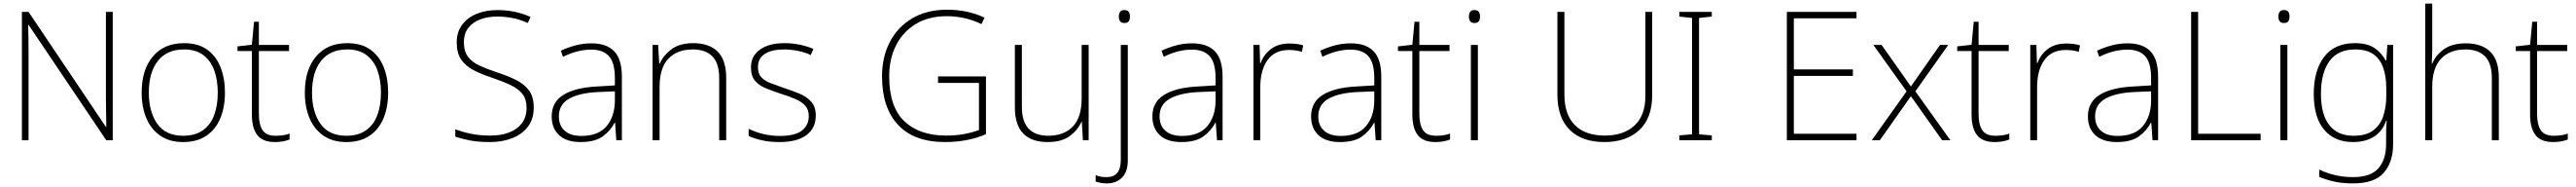

<svg xmlns="http://www.w3.org/2000/svg" viewBox="-20 -780 14350 1040"><path d="M608 0H572L139 -642H137Q138 -601 138.5 -562.5Q139 -524 139 -481V0H102V-714H139L570 -74H572Q572 -108 571 -151Q570 -194 570 -231V-714H608Z M1233 -265Q1233 -185 1207.5 -123Q1182 -61 1130 -25.5Q1078 10 1000 10Q925 10 873.5 -25Q822 -60 795.5 -122Q769 -184 769 -265Q769 -392 831.5 -466Q894 -540 1005 -540Q1084 -540 1134 -504Q1184 -468 1208.5 -406Q1233 -344 1233 -265ZM809 -265Q809 -158 856 -91.5Q903 -25 1000 -25Q1067 -25 1110 -55.5Q1153 -86 1173 -140Q1193 -194 1193 -265Q1193 -333 1174 -387Q1155 -441 1113.5 -473Q1072 -505 1005 -505Q910 -505 859.5 -441.5Q809 -378 809 -265Z M1515 -25Q1538 -25 1557.5 -28Q1577 -31 1593 -37V-4Q1577 2 1557 6Q1537 10 1512 10Q1443 10 1413 -29Q1383 -68 1383 -143V-496H1303V-522L1383 -531L1395 -659H1422V-530H1590V-496H1422V-146Q1422 -87 1442.5 -56Q1463 -25 1515 -25Z M2142 -265Q2142 -185 2116.5 -123Q2091 -61 2039 -25.5Q1987 10 1909 10Q1834 10 1782.5 -25Q1731 -60 1704.5 -122Q1678 -184 1678 -265Q1678 -392 1740.5 -466Q1803 -540 1914 -540Q1993 -540 2043 -504Q2093 -468 2117.5 -406Q2142 -344 2142 -265ZM1718 -265Q1718 -158 1765 -91.5Q1812 -25 1909 -25Q1976 -25 2019 -55.5Q2062 -86 2082 -140Q2102 -194 2102 -265Q2102 -333 2083 -387Q2064 -441 2022.5 -473Q1981 -505 1914 -505Q1819 -505 1768.5 -441.5Q1718 -378 1718 -265Z M2953 -182Q2953 -118 2920.5 -75.5Q2888 -33 2833 -11.5Q2778 10 2710 10Q2643 10 2597.5 1Q2552 -8 2516 -20V-61Q2555 -46 2604 -36Q2653 -26 2713 -26Q2769 -26 2814 -42.5Q2859 -59 2886 -93.5Q2913 -128 2913 -181Q2913 -228 2890.5 -257Q2868 -286 2825 -306.5Q2782 -327 2720 -348Q2662 -367 2617.5 -390Q2573 -413 2548.5 -449Q2524 -485 2524 -544Q2524 -603 2554.5 -643Q2585 -683 2636 -703.5Q2687 -724 2751 -724Q2850 -724 2935 -686L2920 -652Q2876 -672 2833.5 -680Q2791 -688 2749 -688Q2698 -688 2656 -672.5Q2614 -657 2589 -625.5Q2564 -594 2564 -545Q2564 -494 2587 -464Q2610 -434 2650.5 -415.5Q2691 -397 2744 -379Q2807 -359 2854 -335.5Q2901 -312 2927 -276.5Q2953 -241 2953 -182Z M3274 -539Q3359 -539 3401.5 -494.5Q3444 -450 3444 -353V0H3413L3406 -98H3404Q3380 -52 3336.5 -21Q3293 10 3214 10Q3136 10 3094.5 -28Q3053 -66 3053 -133Q3053 -212 3118.5 -252.5Q3184 -293 3305 -299L3405 -305V-345Q3405 -431 3372 -467.5Q3339 -504 3273 -504Q3196 -504 3116 -464L3104 -498Q3142 -516 3185 -527.5Q3228 -539 3274 -539ZM3309 -268Q3207 -263 3150 -231Q3093 -199 3093 -133Q3093 -81 3126 -52.5Q3159 -24 3218 -24Q3312 -24 3358 -77.5Q3404 -131 3405 -219V-272Z M3842 -540Q3930 -540 3977.5 -493Q4025 -446 4025 -347V0H3986V-345Q3986 -428 3948 -466.5Q3910 -505 3839 -505Q3752 -505 3703 -453.5Q3654 -402 3654 -297V0H3615V-530H3646L3652 -426H3655Q3674 -471 3719.5 -505.5Q3765 -540 3842 -540Z M4524 -137Q4524 -68 4472.5 -29Q4421 10 4322 10Q4267 10 4223 0Q4179 -10 4150 -24V-64Q4188 -45 4232 -34.5Q4276 -24 4323 -24Q4409 -24 4447 -54Q4485 -84 4485 -135Q4485 -170 4465.5 -192Q4446 -214 4411 -229Q4376 -244 4331 -258Q4283 -274 4245 -289.5Q4207 -305 4185 -331.5Q4163 -358 4163 -406Q4163 -469 4213.5 -504.5Q4264 -540 4349 -540Q4396 -540 4437 -531Q4478 -522 4511 -508L4496 -474Q4467 -488 4427 -496.5Q4387 -505 4348 -505Q4279 -505 4240.5 -480.5Q4202 -456 4202 -407Q4202 -370 4221 -350Q4240 -330 4273 -317.5Q4306 -305 4349 -290Q4395 -275 4434.5 -258.5Q4474 -242 4499 -214Q4524 -186 4524 -137Z M5205 -355H5472V-34Q5422 -12 5364.5 -1Q5307 10 5244 10Q5072 10 4982.5 -85.5Q4893 -181 4893 -355Q4893 -462 4936 -545.5Q4979 -629 5060.5 -677.5Q5142 -726 5255 -726Q5313 -726 5365 -715Q5417 -704 5464 -682L5447 -646Q5399 -669 5350.5 -679.5Q5302 -690 5254 -690Q5154 -690 5082 -647Q5010 -604 4971.5 -528.5Q4933 -453 4933 -356Q4933 -186 5017 -106Q5101 -26 5250 -26Q5306 -26 5351 -34.5Q5396 -43 5433 -57V-319H5205Z M6044 -530V0H6012L6006 -103H6004Q5985 -58 5939.5 -24Q5894 10 5816 10Q5633 10 5633 -183V-530H5672V-187Q5672 -103 5710 -64Q5748 -25 5819 -25Q5906 -25 5955.5 -76Q6005 -127 6005 -232V-530Z M6212 -688Q6212 -704 6219 -714Q6226 -724 6242 -724Q6261 -724 6267.5 -714Q6274 -704 6274 -688Q6274 -672 6267.5 -662Q6261 -652 6242 -652Q6226 -652 6219 -662Q6212 -672 6212 -688ZM6147 240Q6127 240 6111 237Q6095 234 6083 230V194Q6098 201 6113.5 203Q6129 205 6145 205Q6223 205 6223 109V-530H6262V112Q6262 176 6229.5 208Q6197 240 6147 240Z M6620 -539Q6705 -539 6747.5 -494.5Q6790 -450 6790 -353V0H6759L6752 -98H6750Q6726 -52 6682.5 -21Q6639 10 6560 10Q6482 10 6440.5 -28Q6399 -66 6399 -133Q6399 -212 6464.5 -252.5Q6530 -293 6651 -299L6751 -305V-345Q6751 -431 6718 -467.5Q6685 -504 6619 -504Q6542 -504 6462 -464L6450 -498Q6488 -516 6531 -527.5Q6574 -539 6620 -539ZM6655 -268Q6553 -263 6496 -231Q6439 -199 6439 -133Q6439 -81 6472 -52.5Q6505 -24 6564 -24Q6658 -24 6704 -77.5Q6750 -131 6751 -219V-272Z M7162 -538Q7184 -538 7203 -535.5Q7222 -533 7239 -528L7232 -492Q7214 -497 7197.5 -499.5Q7181 -502 7160 -502Q7081 -502 7040.5 -446Q7000 -390 7000 -295V0H6962V-530H6996L6999 -429H7002Q7018 -475 7058.5 -506.5Q7099 -538 7162 -538Z M7504 -539Q7589 -539 7631.5 -494.5Q7674 -450 7674 -353V0H7643L7636 -98H7634Q7610 -52 7566.5 -21Q7523 10 7444 10Q7366 10 7324.5 -28Q7283 -66 7283 -133Q7283 -212 7348.5 -252.5Q7414 -293 7535 -299L7635 -305V-345Q7635 -431 7602 -467.5Q7569 -504 7503 -504Q7426 -504 7346 -464L7334 -498Q7372 -516 7415 -527.5Q7458 -539 7504 -539ZM7539 -268Q7437 -263 7380 -231Q7323 -199 7323 -133Q7323 -81 7356 -52.5Q7389 -24 7448 -24Q7542 -24 7588 -77.5Q7634 -131 7635 -219V-272Z M7979 -25Q8002 -25 8021.5 -28Q8041 -31 8057 -37V-4Q8041 2 8021 6Q8001 10 7976 10Q7907 10 7877 -29Q7847 -68 7847 -143V-496H7767V-522L7847 -531L7859 -659H7886V-530H8054V-496H7886V-146Q7886 -87 7906.5 -56Q7927 -25 7979 -25Z M8192 -724Q8211 -724 8217.5 -714Q8224 -704 8224 -688Q8224 -672 8217.5 -662Q8211 -652 8192 -652Q8176 -652 8169 -662Q8162 -672 8162 -688Q8162 -704 8169 -714Q8176 -724 8192 -724ZM8212 -530V0H8173V-530Z M9183 -252Q9183 -123 9111 -56.5Q9039 10 8917 10Q8792 10 8723.5 -58Q8655 -126 8655 -254V-714H8694V-255Q8694 -142 8752.5 -84Q8811 -26 8919 -26Q9024 -26 9084.5 -82Q9145 -138 9145 -246V-714H9183Z M9515 0H9334V-27L9405 -33V-680L9334 -688V-714H9515V-688L9444 -680V-33L9515 -27Z M10321 0H9933V-714H10321V-678H9972V-394H10301V-358H9972V-36H10321Z M10600 -272 10415 -530H10461L10624 -299L10786 -530H10832L10649 -272L10844 0H10798L10624 -245L10451 0H10406Z M11094 -25Q11117 -25 11136.5 -28Q11156 -31 11172 -37V-4Q11156 2 11136 6Q11116 10 11091 10Q11022 10 10992 -29Q10962 -68 10962 -143V-496H10882V-522L10962 -531L10974 -659H11001V-530H11169V-496H11001V-146Q11001 -87 11021.5 -56Q11042 -25 11094 -25Z M11489 -538Q11511 -538 11530 -535.5Q11549 -533 11566 -528L11559 -492Q11541 -497 11524.5 -499.5Q11508 -502 11487 -502Q11408 -502 11367.5 -446Q11327 -390 11327 -295V0H11289V-530H11323L11326 -429H11329Q11345 -475 11385.5 -506.5Q11426 -538 11489 -538Z M11831 -539Q11916 -539 11958.5 -494.5Q12001 -450 12001 -353V0H11970L11963 -98H11961Q11937 -52 11893.5 -21Q11850 10 11771 10Q11693 10 11651.5 -28Q11610 -66 11610 -133Q11610 -212 11675.5 -252.5Q11741 -293 11862 -299L11962 -305V-345Q11962 -431 11929 -467.5Q11896 -504 11830 -504Q11753 -504 11673 -464L11661 -498Q11699 -516 11742 -527.5Q11785 -539 11831 -539ZM11866 -268Q11764 -263 11707 -231Q11650 -199 11650 -133Q11650 -81 11683 -52.5Q11716 -24 11775 -24Q11869 -24 11915 -77.5Q11961 -131 11962 -219V-272Z M12185 0V-714H12224V-36H12572V0Z M12701 -724Q12720 -724 12726.5 -714Q12733 -704 12733 -688Q12733 -672 12726.5 -662Q12720 -652 12701 -652Q12685 -652 12678 -662Q12671 -672 12671 -688Q12671 -704 12678 -714Q12685 -724 12701 -724ZM12721 -530V0H12682V-530Z M13097 -540Q13166 -540 13206 -513Q13246 -486 13269 -443H13272L13278 -530H13310V22Q13310 121 13258.5 180.5Q13207 240 13086 240Q13026 240 12980.5 229.5Q12935 219 12899 204V163Q12935 181 12983 193Q13031 205 13087 205Q13186 205 13228.5 155.5Q13271 106 13271 23V-15Q13271 -40 13271.5 -61.5Q13272 -83 13274 -108H13271Q13251 -50 13203.5 -20Q13156 10 13086 10Q12984 10 12926 -58.5Q12868 -127 12868 -258Q12868 -388 12926 -464Q12984 -540 13097 -540ZM13099 -505Q13002 -505 12955 -439.5Q12908 -374 12908 -258Q12908 -144 12954.5 -84.5Q13001 -25 13089 -25Q13162 -25 13201.5 -56.5Q13241 -88 13256.5 -138.5Q13272 -189 13272 -246V-289Q13272 -353 13255.5 -401.5Q13239 -450 13201.5 -477.5Q13164 -505 13099 -505Z M13528 -504Q13528 -482 13527 -464.5Q13526 -447 13525 -426H13528Q13546 -472 13592 -505.5Q13638 -539 13716 -539Q13803 -539 13851 -492.5Q13899 -446 13899 -347V0H13860V-345Q13860 -428 13822 -466.5Q13784 -505 13713 -505Q13626 -505 13577 -453.5Q13528 -402 13528 -297V0H13489V-760H13528Z M14205 -25Q14228 -25 14247.5 -28Q14267 -31 14283 -37V-4Q14267 2 14247 6Q14227 10 14202 10Q14133 10 14103 -29Q14073 -68 14073 -143V-496H13993V-522L14073 -531L14085 -659H14112V-530H14280V-496H14112V-146Q14112 -87 14132.5 -56Q14153 -25 14205 -25Z"/></svg>

Font: Noto Sans Gujarati UI ExtraLight
Style: Regular
Weight: 200
Designer: Jelle Bosma - Monotype Design Team, Universal Thirst
Foundry: Monotype Imaging Inc.
Version: Version 2.106; ttfautohint (v1.8.4.7-5d5b)